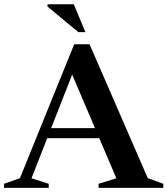

<svg xmlns="http://www.w3.org/2000/svg" viewBox="-30 -904 806 924"><path d="M170 -239V-287.5H512V-239ZM681 -47 756 -19.5V0H444.5V-19.5L530 -46L305 -574L330 -577.5L121.5 -46L204.5 -19.5V0H-10.5V-19.5L66 -46.5L327 -691H401ZM381 -749.5H347L198.5 -872.5V-883.5H325Z"/></svg>

Font: Newsreader 36pt SemiBold
Style: Regular
Weight: 600
Designer: Hugues Gentile
Foundry: Production Type
Version: Version 1.003